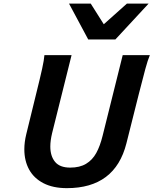

<svg xmlns="http://www.w3.org/2000/svg" viewBox="-20 -1003 829 1036"><path d="M729 -495.6 662.1 -229.5Q601.1 12.2 340.8 12.2Q266.1 12.2 214.6 -14.4Q163.1 -41 137.2 -88.1Q111.3 -135.3 111.3 -197.3Q111.3 -235.8 121.6 -278.3L174.8 -495.6Q196.8 -584 207.3 -631.8Q217.8 -679.7 219.7 -705.6H366.2L261.2 -284.7Q251.5 -244.1 251.5 -212.4Q251.5 -160.6 277.1 -129.6Q302.7 -98.6 358.9 -98.6Q410.2 -98.6 444.3 -119.1Q478.5 -139.6 499.3 -177.2Q520 -214.8 533.7 -270.5L642.1 -705.6H788.6Q777.3 -679.2 764.2 -630.9Q751 -582.5 729 -495.6ZM781.7 -983.4 602.5 -790H456.1L352.5 -983.4H469.7L540 -872.1L664.6 -983.4Z"/></svg>

Font: Lesson One
Style: Bold Italic
Weight: 700
Italic angle: -14°
Designer: But Ko, Victor Gaultney, Annie Olsen, Julie Remington, Don Collingsworth, Eric Hays, Becca Hirsbrunner
Version: Version 1.100